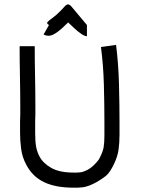

<svg xmlns="http://www.w3.org/2000/svg" viewBox="-20 -863 662 890"><path d="M321 7Q238 7 184.5 -18.5Q131 -44 102 -99Q83 -134 78 -172.5Q73 -211 73 -247V-302Q74 -318 74 -334Q74 -350 74 -366Q74 -432 72.5 -507.5Q71 -583 71 -649H141Q141 -583 142.5 -508Q144 -433 144 -366Q144 -349 144 -332.5Q144 -316 143 -300V-247Q143 -207 147.5 -182.5Q152 -158 164 -136Q181 -105 219 -84Q257 -63 321 -63Q328 -63 336 -63Q344 -63 351 -64Q365 -65 386 -76Q407 -87 427 -110Q431 -115 435 -119.5Q439 -124 445 -137Q457 -161 460.5 -181Q464 -201 464 -239V-294Q464 -380 461.5 -470.5Q459 -561 448 -645L518 -655Q529 -568 531.5 -474Q534 -380 534 -294V-239Q534 -201 529.5 -169Q525 -137 508 -102Q502 -89 492.5 -73.5Q483 -58 470 -47Q440 -24 409.5 -9.5Q379 5 354 6Q346 7 337.5 7Q329 7 321 7ZM383 -695Q373 -695 357.5 -705.5Q342 -716 325.5 -731Q309 -746 296 -759Q265 -728 244.5 -713.5Q224 -699 210 -697.5Q196 -696 182 -703L207 -747Q195 -754 200 -760.5Q205 -767 221.5 -778.5Q238 -790 259 -811Q266 -818 270.5 -823Q275 -828 276 -829Q286 -841 293.5 -842.5Q301 -844 311 -833L383 -747ZM320 -784H319Q320 -784 320 -784.5Q320 -785 320 -784ZM319 -784V-783Q319 -783 319 -784ZM318 -783Q318 -783 318 -782.5Q318 -782 318 -782Q318 -782 318 -782.5Q318 -783 318 -783ZM317 -782Q317 -782 317 -781ZM317 -781Q316 -781 316 -780.5Q316 -780 316 -781Z"/></svg>

Font: Syne Tactile
Style: Regular
Weight: 400
Designer: Lucas Descroix
Foundry: Bonjour Monde
Version: Version 2.100; ttfautohint (v1.8.3)